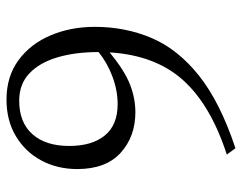

<svg xmlns="http://www.w3.org/2000/svg" viewBox="-97 -637 744 590"><g transform="rotate(90 275.0 -342.0)"><path d="M435.5 -693.5 455 -667Q302.5 -617.5 226 -532.2Q149.5 -447 141 -307Q196.5 -352.5 239 -369.2Q281.5 -386 325 -386Q399.5 -386 449.5 -340.8Q499.5 -295.5 499.5 -207.5Q499.5 -146 473 -96.8Q446.5 -47.5 398.5 -18.8Q350.5 10 286 10Q215 10 165 -26.8Q115 -63.5 88.8 -125.2Q62.5 -187 62.5 -261.5Q62.5 -355 96.8 -435.8Q131 -516.5 212.5 -581.5Q294 -646.5 435.5 -693.5ZM140 -271Q140 -202 156 -147.2Q172 -92.5 205 -60.8Q238 -29 289.5 -29Q356.5 -29 392.5 -69.8Q428.5 -110.5 428.5 -182.5Q428.5 -253 396.2 -292.2Q364 -331.5 300 -331.5Q258.5 -331.5 216 -315.8Q173.5 -300 140 -273Z"/></g></svg>

Font: Newsreader Text
Style: Regular
Weight: 400
Designer: Hugues Gentile
Foundry: Production Type
Version: Version 1.002